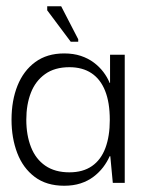

<svg xmlns="http://www.w3.org/2000/svg" viewBox="-20 -579 453 608"><path d="M183.2 9.2Q127.2 9.2 90 -18.8Q52.8 -46.8 34.7 -94.2Q16.5 -141.7 16.5 -200Q16.5 -260.8 35.5 -308Q54.5 -355.2 91.7 -382.5Q128.8 -409.8 183.2 -409.8Q212.5 -409.8 235.8 -402.1Q259.2 -394.3 276.9 -381Q294.7 -367.7 307.2 -351.2Q319.8 -334.7 327.3 -316.3H328.5V-405.7H375V0H337.2L329.3 -84.3H327.3Q319.2 -66 306.5 -49.3Q293.8 -32.7 276 -19.2Q258.2 -5.8 235.2 1.7Q212.2 9.2 183.2 9.2ZM199.7 -33.3Q242.8 -33.3 271.2 -53.1Q299.7 -72.8 313.7 -110.2Q327.7 -147.7 327.7 -199Q327.7 -254.7 312.8 -291.6Q298 -328.5 269.6 -347.3Q241.2 -366.2 199.7 -366.2Q153.2 -366.2 122.7 -344.3Q92.2 -322.5 77.8 -285.2Q63.3 -248 63.3 -199.8Q63.3 -150.8 78.2 -113.1Q93 -75.3 123.5 -54.3Q154 -33.3 199.7 -33.3ZM204 -446.8 129.5 -546.3V-559.2H173.7L227.7 -454.7V-446.8Z"/></svg>

Font: Darker Grotesque Light
Style: Regular
Weight: 300
Designer: Gabriel Lam
Foundry: TypeRant
Version: Version 1.000;gftools[0.9.28]